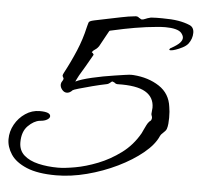

<svg xmlns="http://www.w3.org/2000/svg" viewBox="-75 -597 746 715"><g transform="rotate(5 297.5 -239.5)"><path d="M160 69Q91 69 49.5 51.5Q8 34 -10 6.5Q-28 -21 -28 -50Q-28 -79 -13.5 -105Q1 -131 25.5 -147.5Q50 -164 79 -164Q119 -164 119 -148Q119 -141 109 -135Q99 -129 82 -128Q60 -125 38.5 -103.5Q17 -82 17 -42Q17 -12 37 6Q57 24 91 32Q125 40 165 40Q189 40 228.5 33Q268 26 312.5 8.5Q357 -9 397.5 -39Q438 -69 464 -115L471 -130Q475 -138 479 -146.5Q483 -155 490 -162L492 -163Q496 -166 497 -172Q498 -178 496 -182Q495 -184 494.5 -186Q494 -188 494 -190Q494 -196 495 -202Q496 -208 496 -213Q496 -252 463 -271.5Q430 -291 358 -289Q354 -289 349 -292L347 -294Q343 -296 340 -297Q337 -298 333 -294L331 -292Q329 -291 326.5 -289Q324 -287 320 -286Q295 -281 266 -273.5Q237 -266 216.5 -260Q196 -254 194 -252Q184 -241 173 -241Q163 -241 155.5 -250Q148 -259 148 -269Q148 -272 150 -278Q156 -287 156.5 -290.5Q157 -294 155 -296Q154 -298 153.5 -299Q153 -300 152 -302Q152 -307 156 -314Q179 -357 197.5 -401Q216 -445 226 -490Q227 -494 228.5 -499.5Q230 -505 231 -508Q232 -514 251 -518L309 -530Q325 -533 350.5 -538.5Q376 -544 405 -547Q411 -547 415 -544L417 -542Q420 -541 422.5 -539Q425 -537 428 -537Q433 -537 441 -540.5Q449 -544 454 -545Q460 -547 461 -547Q472 -548 482.5 -548Q493 -548 503 -548Q539 -548 563 -544Q587 -540 606 -532Q623 -525 623 -504Q623 -482 609 -463Q602 -454 588.5 -447Q575 -440 563 -436Q552 -432 544 -432Q538 -432 540 -436Q541 -437 542 -438.5Q543 -440 546 -441Q569 -454 577.5 -463.5Q586 -473 586 -482Q586 -490 578 -500Q571 -508 555.5 -512Q540 -516 518 -516Q502 -516 484 -514Q466 -512 447 -510Q403 -504 364 -496Q325 -488 313 -485Q311 -485 308.5 -479.5Q306 -474 301 -466L278 -424Q274 -418 268 -413L265 -411Q257 -406 253 -400V-399L254 -398L256 -397Q258 -395 259.5 -392.5Q261 -390 259 -388Q247 -367 235 -346Q223 -325 213 -309Q209 -302 206 -295.5Q203 -289 201 -285Q221 -295 262 -304.5Q303 -314 344 -320Q361 -322 380.5 -325.5Q400 -329 415 -328Q471 -324 511.5 -297.5Q552 -271 558 -221Q561 -206 561 -181Q561 -170 560 -159Q559 -148 556 -139Q554 -134 550.5 -130.5Q547 -127 544 -124L541 -121Q536 -117 533 -111Q519 -78 480 -46Q441 -14 387.5 12Q334 38 274.5 53.5Q215 69 160 69Z"/></g></svg>

Font: Vujahday Script
Style: Regular
Weight: 400
Designer: Robert E. Leuschke
Foundry: Robert E. Leuschke
Version: Version 1.010; ttfautohint (v1.8.3)